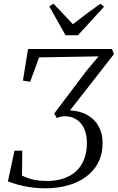

<svg xmlns="http://www.w3.org/2000/svg" viewBox="-20 -1007 634 1034"><path d="M225.5 7Q178 7 139.2 0.8Q100.5 -5.5 71.2 -14Q42 -22.5 22.5 -29.5L58 -195.5H100L98.5 -61.5Q117 -51.5 150 -42Q183 -32.5 234 -32.5Q283.5 -32.5 323 -46Q362.5 -59.5 390.5 -85.5Q418.5 -111.5 433.2 -149.8Q448 -188 448 -237Q448 -283.5 432.8 -315.5Q417.5 -347.5 390.8 -364.2Q364 -381 328.5 -381Q316.5 -381 305.8 -378.2Q295 -375.5 286 -371L272 -395.5L443.5 -623L511 -703.5L190.5 -698L142.5 -566.5L103.5 -573L131 -743H583L593.5 -715.5L357 -412.5Q412.5 -409.5 451.5 -387Q490.5 -364.5 511.5 -326.2Q532.5 -288 532.5 -237.5Q532.5 -177 508.8 -131.2Q485 -85.5 443 -54.8Q401 -24 345.2 -8.5Q289.5 7 225.5 7ZM333 -817 245.5 -972.5 268 -987Q294 -959.5 320 -932.5Q346 -905.5 372.5 -876.5Q406.5 -903.5 443 -930.5Q479.5 -957.5 520.5 -987L540.5 -971L399.5 -817Z"/></svg>

Font: Merriweather 72pt Light
Style: Italic
Weight: 300
Italic angle: -7.8°
Version: Version 2.101